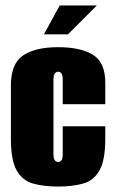

<svg xmlns="http://www.w3.org/2000/svg" viewBox="-20 -676 421 704"><path d="M193 8Q140 8 101 -3Q62 -14 41 -51.5Q20 -89 20 -166V-363Q20 -443 65 -473Q110 -503 193 -503Q276 -503 321 -475Q366 -447 366 -373V-294H210V-383Q210 -400 205.5 -406.5Q201 -413 193 -413Q186 -413 181 -406.5Q176 -400 176 -383V-112Q176 -95 181 -88.5Q186 -82 193 -82Q201 -82 205.5 -88.5Q210 -95 210 -112V-213H366V-167Q366 -89 345 -51.5Q324 -14 285 -3Q246 8 193 8ZM141 -550 199 -656H335L229 -550Z"/></svg>

Font: Alumni Sans Thin Black
Style: Regular
Weight: 900
Version: Version 1.018